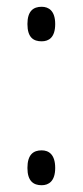

<svg xmlns="http://www.w3.org/2000/svg" viewBox="-20 -541 245 567"><path d="M103 -419C124 -419 143 -430 143 -470C143 -509 124 -521 103 -521C79 -521 61 -509 61 -470C61 -430 79 -419 103 -419ZM103 6C124 6 143 -6 143 -45C143 -85 124 -97 103 -97C79 -97 61 -85 61 -45C61 -6 79 6 103 6Z"/></svg>

Font: Noto Serif Armenian ExtraCondensed Light
Style: Regular
Weight: 300
Width: 2
Designer: Monotype Design Team
Foundry: Monotype Imaging Inc.
Version: Version 2.008